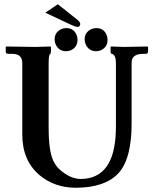

<svg xmlns="http://www.w3.org/2000/svg" viewBox="-20 -864 718 896"><path d="M207 -568.8V-268.1Q207 -161.1 228 -115.2Q238.8 -93.3 252.9 -78.1Q304.2 -29.8 355 -28.8Q514.2 -28.8 520.5 -252Q521 -264.2 521 -275.9V-568.8Q521 -606.4 503.9 -612.3Q502.4 -612.8 501 -612.8Q496.1 -614.3 496.1 -626V-645L498 -647Q500 -647 557.1 -645L668.9 -647L670.9 -645V-621.1Q668.9 -614.3 663.1 -612.8H648.9Q599.6 -612.8 594.7 -579.6Q594.2 -574.2 594.2 -568.8V-293Q595.2 -124.5 533.2 -56.2Q470.7 11.7 334 12.2Q234.9 12.2 164.1 -46.9Q84.5 -114.7 84 -234.9V-568.8Q84 -605 52.7 -611.3Q42.5 -612.8 29.8 -612.8H16.1Q8.3 -614.3 6.8 -621.1V-645L8.8 -647Q9.8 -647 146 -645L215.8 -647L217.8 -645V-627.9Q217.3 -613.8 214.8 -612.8Q207 -610.4 207 -568.8ZM234.9 -679.2Q234.9 -713.4 265.6 -728Q277.3 -732.9 289.1 -732.9Q324.2 -732.9 337.4 -700.7Q341.8 -689.9 341.8 -679.2Q341.8 -643.6 310.5 -629.4Q299.8 -625 289.1 -625Q254.9 -625 240.2 -655.8Q234.9 -667.5 234.9 -679.2ZM375 -679.2Q375 -713.4 405.8 -728Q417.5 -732.9 429.2 -732.9Q464.4 -732.9 477.5 -700.7Q481.9 -689.9 481.9 -679.2Q481.9 -643.6 450.7 -629.4Q439.9 -625 429.2 -625Q395 -625 380.4 -655.8Q375 -667.5 375 -679.2ZM250 -844.2 343.3 -770Q354.5 -759.8 354.5 -751.5Q353 -739.3 343.3 -738.3Q331.5 -738.8 310.1 -749L191.4 -804.7Z"/></svg>

Font: Linux Libertine O
Style: Semibold
Weight: 700
Designer: Philipp H. Poll
Foundry: Philipp H. Poll
Version: Version 5.0.0